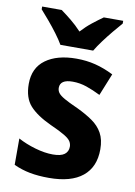

<svg xmlns="http://www.w3.org/2000/svg" viewBox="-87 -823 626 889"><g transform="rotate(10 226.0 -378.0)"><path d="M418 -161Q418 -78 364 -34Q310 10 206 10Q156 10 116.5 2.5Q77 -5 40 -22V-146Q77 -126 122 -113Q167 -100 205 -100Q243 -100 260 -113Q277 -126 277 -149Q277 -162 270 -173.5Q263 -185 241 -198.5Q219 -212 172 -233Q105 -264 72 -300.5Q39 -337 39 -403Q39 -478 92.5 -517Q146 -556 237 -556Q284 -556 326 -545.5Q368 -535 412 -513L370 -409Q336 -426 304 -437Q272 -448 238 -448Q179 -448 179 -409Q179 -396 186.5 -385.5Q194 -375 215.5 -362.5Q237 -350 280 -331Q322 -311 353 -289.5Q384 -268 401 -237.5Q418 -207 418 -161ZM152 -606Q140 -627 119.5 -654.5Q99 -682 77 -708Q55 -734 38 -753V-766H130Q152 -750 178 -729Q204 -708 228 -682Q253 -709 279 -729.5Q305 -750 328 -766H419V-753Q403 -735 381 -708.5Q359 -682 339 -655Q319 -628 306 -606Z"/></g></svg>

Font: Noto Sans Armenian SemiCondensed
Style: Bold
Weight: 700
Width: 4
Designer: Monotype Design Team
Foundry: Monotype Imaging Inc.
Version: Version 2.008; ttfautohint (v1.8.4.7-5d5b)